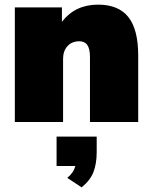

<svg xmlns="http://www.w3.org/2000/svg" viewBox="-20 -526 657 828"><path d="M576 -287V0H368V-279Q368 -316 356.5 -332Q345 -348 322 -348Q290 -348 271 -327Q252 -306 252 -272V0H44V-494H247V-432Q304 -506 403 -506Q491 -506 533.5 -452.5Q576 -399 576 -287ZM397 63V130Q397 180 383 216Q369 252 332 282L270 241Q297 220 305 190H224V63Z"/></svg>

Font: Nunito Sans Heavy
Style: Regular
Weight: 400
Designer: Vernon Adams
Foundry: Vernon Adams
Version: Version 2.500